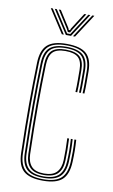

<svg xmlns="http://www.w3.org/2000/svg" viewBox="-86 -795 498 846"><g transform="rotate(10 163.0 -371.5)"><path d="M168 6Q108 6 81.2 -18.1Q54.5 -42.2 53 -98Q51.2 -161.2 50.6 -215.1Q50 -269 50 -317Q50 -365 50.9 -410.1Q51.8 -455.2 53 -501Q54.5 -556.8 80.9 -581.4Q107.2 -606 168 -606Q229.8 -606 256.4 -581.9Q283 -557.8 283 -502Q283 -479.5 283.2 -455.1Q283.5 -430.8 282 -404H274Q275.5 -431 275.2 -454Q275 -477 275 -502Q275 -554.2 250.2 -576.9Q225.5 -599.5 168 -599.5Q110.5 -599.5 86.5 -575.9Q62.5 -552.2 61 -500.8Q59.8 -455 58.9 -409.8Q58 -364.5 58 -316.6Q58 -268.8 58.6 -215Q59.2 -161.2 61 -98.2Q62.2 -46.8 87.2 -23.6Q112.2 -0.5 168 -0.5Q223.2 -0.5 248.1 -23.6Q273 -46.8 275 -98.2Q276 -120 276 -143.1Q276 -166.2 274 -197H282Q283.8 -171 284 -147.8Q284.2 -124.5 283 -98Q280.8 -42.2 254.1 -18.1Q227.5 6 168 6ZM168 -6.8Q116.2 -6.8 93.2 -28.9Q70.2 -51 69 -98.5Q67.2 -162 66.6 -215.9Q66 -269.8 66 -317.4Q66 -365 66.9 -409.9Q67.8 -454.8 69 -500.5Q70.2 -549.8 93.1 -571.5Q116 -593.2 168 -593.2Q221 -593.2 244 -572.1Q267 -551 267 -502Q267 -477 267.2 -454Q267.5 -431 266 -404H258Q259.5 -431 259.2 -454Q259 -477 259 -502Q259 -547.5 237.9 -567.1Q216.8 -586.8 168 -586.8Q118 -586.8 98.1 -565.5Q78.2 -544.2 77 -500.2Q75.8 -454.2 74.9 -409.4Q74 -364.5 74 -317Q74 -269.5 74.6 -215.9Q75.2 -162.2 77 -98.8Q78.2 -55.5 99.4 -34.4Q120.5 -13.2 168 -13.2Q215.5 -13.2 236.4 -34.6Q257.2 -56 259 -99Q260.2 -124.5 260 -146.4Q259.8 -168.2 258 -197H266Q268 -166 268 -143.6Q268 -121.2 267 -98.5Q265.2 -51 242.1 -28.9Q219 -6.8 168 -6.8ZM168 -19.5Q124.5 -19.5 105.4 -39.6Q86.2 -59.8 85 -98.8Q83.2 -162.5 82.6 -216.2Q82 -270 82 -317.5Q82 -365 82.9 -409.8Q83.8 -454.5 85 -500.2Q86.2 -542.8 105.2 -561.6Q124.2 -580.5 168 -580.5Q212.5 -580.5 231.8 -562.2Q251 -544 251 -502Q251 -481.5 251.2 -456.4Q251.5 -431.2 250 -404H242Q243.5 -431.2 243.2 -456.4Q243 -481.5 243 -502Q243 -540.8 225.6 -557.4Q208.2 -574 168 -574Q127.5 -574 110.9 -556.2Q94.2 -538.5 93 -500Q91.8 -454.2 90.9 -409.4Q90 -364.5 90 -317Q90 -269.5 90.6 -216Q91.2 -162.5 93 -99Q94 -64.2 111.4 -45.1Q128.8 -26 168 -26Q206.8 -26 224.4 -45.2Q242 -64.5 243 -99.5Q243.8 -124.8 243.5 -147.8Q243.2 -170.8 242 -197H250Q251.5 -165.8 251.6 -144.8Q251.8 -123.8 251 -99.2Q249.8 -60 230.4 -39.8Q211 -19.5 168 -19.5ZM70.8 -749H79.8L147.8 -644H138.8ZM88.8 -749H97.8L151 -666.5L161.2 -651.5H175.2L185.2 -666.5L238.8 -749H247.8L179.8 -644H156.8ZM106.8 -749H115.8L162.5 -675.8L165.2 -668H171.2L174 -675.8L220.8 -749H229.8L180.2 -671.2L173.2 -658.2H163.2L156.5 -671.2ZM256.8 -749H265.8L197.8 -644H188.8Z"/></g></svg>

Font: Big Shoulders Inline Text Thin Thin
Style: Regular
Weight: 250
Version: Version 2.002